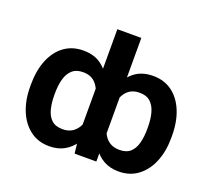

<svg xmlns="http://www.w3.org/2000/svg" viewBox="-124 -891 1178 1062"><g transform="rotate(20 465.5 -359.5)"><path d="M880.9 -275.4V-265.6Q880.9 -185.1 855.2 -123Q829.6 -61 782.2 -25.6Q734.9 9.8 669.9 9.8Q620.1 9.8 583.3 -10.3Q546.4 -30.3 521 -66.7Q495.6 -103 480.2 -152.3Q464.8 -201.7 458 -260.3V-276.9Q467.3 -358.4 491.9 -420.7Q516.6 -482.9 560.3 -517.8Q604 -552.7 670.9 -552.7Q735.8 -552.7 782.7 -518.3Q829.6 -483.9 855.2 -421.6Q880.9 -359.4 880.9 -275.4ZM739.3 -265.6V-275.4Q739.3 -323.7 729 -360.6Q718.8 -397.5 695.3 -418.7Q671.9 -439.9 632.3 -439.5Q578.6 -439.9 550.3 -401.4Q522 -362.8 516.1 -299.3V-238.8Q521.5 -198.2 535.2 -167.7Q548.8 -137.2 573.2 -120.6Q597.7 -104 633.3 -104Q674.8 -104 697.8 -125.5Q720.7 -147 730 -183.8Q739.3 -220.7 739.3 -265.6ZM395 -115.2V-727.5H536.1V0H408.2ZM50.3 -265.6V-275.4Q50.3 -359.4 75.7 -421.6Q101.1 -483.9 148.2 -518.3Q195.3 -552.7 260.7 -552.7Q327.6 -552.7 371.1 -517.8Q414.6 -482.9 439 -420.7Q463.4 -358.4 472.7 -276.9V-260.3Q465.8 -201.7 450.4 -152.3Q435.1 -103 409.7 -66.7Q384.3 -30.3 347.4 -10.3Q310.5 9.8 260.7 9.8Q195.8 9.8 148.7 -25.6Q101.6 -61 75.9 -123Q50.3 -185.1 50.3 -265.6ZM191.9 -275.4V-265.6Q191.9 -220.7 201.2 -183.8Q210.4 -147 233.6 -125.5Q256.8 -104 298.3 -104Q334 -104 357.9 -120.6Q381.8 -137.2 395.8 -167.7Q409.7 -198.2 414.6 -238.8V-299.3Q409.2 -362.8 380.9 -401.4Q352.5 -439.9 299.3 -439.5Q259.8 -439.9 236.1 -418.7Q212.4 -397.5 202.1 -360.6Q191.9 -323.7 191.9 -275.4Z"/></g></svg>

Font: Inter Cardless Tabular Bold
Style: Bold
Weight: 700
Designer: Rasmus Andersson
Foundry: rsms
Version: Version 4.000;git-4fc901f